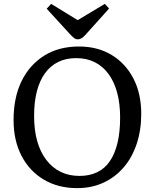

<svg xmlns="http://www.w3.org/2000/svg" viewBox="-20 -957 799 991"><path d="M378 14Q280 14 206 -30Q132 -74 91 -153Q50 -232 50 -337Q50 -454 91.5 -538.5Q133 -623 208.5 -670Q284 -717 387 -717Q484 -717 556 -673.5Q628 -630 668.5 -552Q709 -474 709 -369Q709 -284 685 -213Q661 -142 617 -91.5Q573 -41 512.5 -13.5Q452 14 378 14ZM390 -49Q442 -49 481.5 -68Q521 -87 547 -125Q573 -163 586.5 -219.5Q600 -276 600 -350Q600 -423 584.5 -479.5Q569 -536 540 -575.5Q511 -615 469 -636Q427 -657 373 -657Q321 -657 281 -637.5Q241 -618 213 -580Q185 -542 170.5 -486.5Q156 -431 156 -359Q156 -286 172 -229Q188 -172 219 -131.5Q250 -91 293 -70Q336 -49 390 -49ZM381 -754Q371 -754 362.5 -760.5Q354 -767 340 -782L221 -912L244 -937L381 -853L521 -937L543 -913L420 -776Q411 -766 401.5 -760Q392 -754 381 -754Z"/></svg>

Font: Literata 18pt
Style: Regular
Weight: 400
Designer: Latin by Veronika Burian and Jose Scaglione. Greek by Irene Vlachou. Cyrillic by Vera Evstafieva.
Foundry: TypeTogether
Version: Version 3.103;gftools[0.9.29]